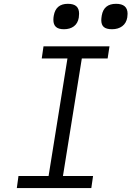

<svg xmlns="http://www.w3.org/2000/svg" viewBox="-20 -962 672 982"><path d="M74.5 -62H228.5L325 -663H193.5L202.5 -725H540L530.5 -663H398.5L302 -62H456L447 0H66ZM253 -860.5Q253 -871.5 255 -882Q265.5 -942.5 327 -942.5Q356.5 -942.5 370.5 -930Q384.5 -917.5 384.5 -892Q384.5 -882.5 383 -872Q378 -842.5 358 -827.5Q338 -812.5 307 -812.5Q279 -812.5 266 -824.5Q253 -836.5 253 -860.5ZM498 -859Q498 -868 500.5 -883Q511 -942.5 573.5 -942.5Q632.5 -942.5 632.5 -891.5Q632.5 -883 631 -873Q626 -843.5 605.2 -828Q584.5 -812.5 553 -812.5Q524 -812.5 511 -823.8Q498 -835 498 -859Z"/></svg>

Font: JuliaMono Light
Style: Italic
Weight: 300
Italic angle: -9°
Monospace: yes
Designer: cormullion
Foundry: corm
Version: Version 0.054; ttfautohint (v1.8.4)